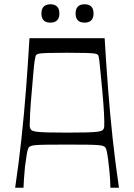

<svg xmlns="http://www.w3.org/2000/svg" viewBox="-20 -879 628 899"><path d="M51 0Q68 -115 80.5 -230.5Q93 -346 102 -463.5Q111 -581 118 -700H470Q477 -581 486 -463.5Q495 -346 507.5 -230.5Q520 -115 537 0H497Q497 -8 495.5 -37.5Q494 -67 490 -99Q487 -131 482.5 -157.5Q478 -184 472 -190Q469 -193 463 -195.5Q457 -198 440 -199.5Q423 -201 388.5 -201.5Q354 -202 294 -202Q233 -202 198.5 -201.5Q164 -201 147.5 -199.5Q131 -198 125 -195.5Q119 -193 116 -190Q110 -184 105.5 -157.5Q101 -131 97 -99Q94 -67 92 -37.5Q90 -8 90 0ZM294 -258Q352 -258 386.5 -259Q421 -260 438.5 -262.5Q456 -265 461.5 -270.5Q467 -276 468 -287Q469 -306 467 -347.5Q465 -389 459 -454Q453 -513 450 -547Q447 -581 445 -596Q443 -611 441.5 -616Q440 -621 437 -623Q433 -627 422 -628.5Q411 -630 382 -631Q353 -632 294 -632Q235 -632 206 -631Q177 -630 166.5 -628.5Q156 -627 151 -623Q148 -621 146.5 -616Q145 -611 142.5 -596Q140 -581 137 -547Q134 -513 129 -454Q123 -389 121 -347.5Q119 -306 119 -287Q121 -276 126.5 -270.5Q132 -265 149.5 -262.5Q167 -260 201.5 -259Q236 -258 294 -258ZM216 -773Q174 -773 174 -816Q174 -838 185 -848.5Q196 -859 216 -859Q236 -859 247 -848.5Q258 -838 258 -816Q258 -794 247 -783.5Q236 -773 216 -773ZM376 -773Q334 -773 334 -816Q334 -838 345 -848.5Q356 -859 376 -859Q396 -859 407 -848.5Q418 -838 418 -816Q418 -794 407 -783.5Q396 -773 376 -773Z"/></svg>

Font: Ojuju
Style: Regular
Weight: 400
Designer: Chisaokwu Joboson, Mirko Velimirovic
Foundry: Udi Foundry
Version: Version 1.000